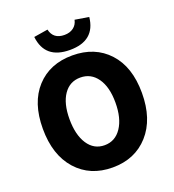

<svg xmlns="http://www.w3.org/2000/svg" viewBox="-170 -1100 1125 1243"><g transform="rotate(-20 392.5 -478.5)"><path d="M51.8 -376Q51.8 -555.7 144.5 -656.7Q237.3 -757.8 392.6 -757.8Q547.9 -757.8 641.1 -656.7Q734.4 -555.7 734.4 -376Q734.4 -195.3 640.6 -90.8Q546.9 13.7 392.6 13.7Q238.3 13.7 145 -90.8Q51.8 -195.3 51.8 -376ZM551.8 -376Q551.8 -483.4 508.8 -544.4Q465.8 -605.5 392.6 -605.5Q319.3 -605.5 277.3 -544.4Q235.4 -483.4 235.4 -376Q235.4 -267.6 277.3 -203.6Q319.3 -139.6 392.6 -139.6Q465.8 -139.6 508.8 -203.6Q551.8 -267.6 551.8 -376ZM392.6 -795.9Q220.7 -795.9 203.1 -954.1L299.8 -969.7Q315.4 -899.4 392.6 -899.4Q429.7 -899.4 454.6 -918Q479.5 -936.5 486.3 -969.7L582 -954.1Q565.4 -795.9 392.6 -795.9Z"/></g></svg>

Font: Gen Shin Gothic Heavy
Style: Bold
Weight: 900
Designer: [Source Han Sans]
Ryoko NISHIZUKA  (kana & ideographs); Paul D. Hunt (Latin, Greek & Cyrillic); Wenlong ZHANG  (bopomofo
Version: Version 1.002.20150607